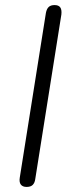

<svg xmlns="http://www.w3.org/2000/svg" viewBox="-20 -731 285 757"><path d="M85 6Q69 6 62 -3.5Q55 -13 58 -31L161 -680Q164 -696 172 -703.5Q180 -711 195 -711Q211 -711 217.5 -702Q224 -693 222 -674L119 -25Q117 -10 109 -2Q101 6 85 6Z"/></svg>

Font: Nunito ExtraLight Light
Style: Italic
Weight: 300
Italic angle: -9°
Version: Version 3.602